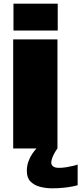

<svg xmlns="http://www.w3.org/2000/svg" viewBox="-20 -805 441 1041"><path d="M53 -785V-639.5H293V-785ZM51.5 0H291.5V-591.5H51.5ZM263 216Q295 216 323.8 213Q352.5 210 373.5 205.8Q394.5 201.5 401 199V87Q394 90 376.8 94.2Q359.5 98.5 339 101.8Q318.5 105 300 105Q277.5 105 267.8 97Q258 89 258 77Q258 66 263.2 51.5Q268.5 37 276.8 22.5Q285 8 291.5 0H178Q167.5 10.5 155 28.8Q142.5 47 134 70.8Q125.5 94.5 125.5 122Q125.5 159 145.5 179.2Q165.5 199.5 197 207.8Q228.5 216 263 216Z"/></svg>

Font: Anybody SemiExpanded Black
Style: Regular
Weight: 900
Width: 6
Version: Version 1.113;gftools[0.9.25]